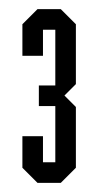

<svg xmlns="http://www.w3.org/2000/svg" viewBox="-20 -780 216 420"><path d="M62 -380 29 -413V-482H74V-425H101V-548H65V-593H101V-715H74V-658H29V-727L62 -760H113L146 -727V-596L121 -571L146 -546V-413L113 -380Z"/></svg>

Font: Commune Nuit Debout
Style: Regular
Weight: 400
Designer: Sébastien Marchal
Foundry: Sébastien Marchal
Version: Version 1.003;PS 1.3;hotconv 1.0.88;makeotf.lib2.5.647800